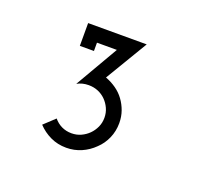

<svg xmlns="http://www.w3.org/2000/svg" viewBox="-68 -788 556 499"><g transform="rotate(20 209.5 -538.0)"><path d="M232 -408Q217 -393 197.5 -384.5Q178 -376 156 -376Q132 -376 112 -385.5Q92 -395 77 -411L107 -439Q116 -428 128.5 -422Q141 -416 156 -416Q170 -416 182 -421.5Q194 -427 203 -436Q212 -445 217.5 -457Q223 -469 223 -483Q223 -497 217.5 -509Q212 -521 203 -530Q194 -539 182 -544Q170 -549 156 -549Q147 -549 139 -547Q131 -545 124 -541L193 -660H138V-637H99V-700H261L191 -583Q207 -577 220.5 -567.5Q234 -558 243.5 -545Q253 -532 258.5 -516.5Q264 -501 264 -483Q264 -461 255.5 -441.5Q247 -422 232 -408Z"/></g></svg>

Font: Josefin Slab
Style: Bold
Weight: 700
Designer: Santiago Orozco
Foundry: Typemade
Version: Version 2.000